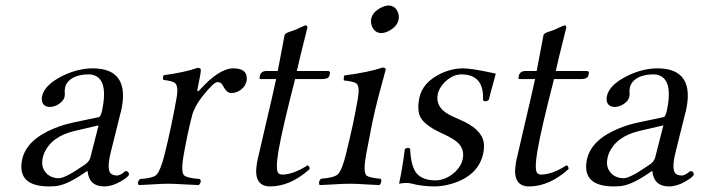

<svg xmlns="http://www.w3.org/2000/svg" viewBox="-20 -667 2544 697"><path d="M337.9 -211.9 252 -191.9Q165.5 -171.9 139.6 -108.9Q136.2 -100.1 134.8 -91.8Q127.4 -56.2 152.8 -33.7Q169.4 -20 193.4 -20Q216.8 -20 282.7 -65.9Q287.6 -69.3 290 -70.8Q304.2 -81.1 308.1 -95.2ZM297.9 -45.9H295.9L273.4 -30.8Q218.3 5.4 181.2 8.8Q170.4 9.8 158.7 9.8Q53.7 9.8 57.6 -67.4Q58.1 -77.6 60.5 -87.9Q75.7 -159.7 177.2 -201.2Q209.5 -214.4 246.1 -222.2L340.3 -242.2Q345.2 -244.6 350.1 -263.2Q375 -379.4 317.9 -395Q310.5 -397 303.2 -397Q250 -397 226.1 -369.6Q219.2 -360.8 216.8 -352.1Q214.4 -339.4 214.8 -333Q216.3 -326.2 214.4 -315.9Q210.4 -298.3 187.5 -285.6Q174.8 -279.3 162.1 -278.8Q134.3 -278.8 131.8 -304.7Q131.3 -311.5 132.8 -317.9Q141.6 -358.9 207 -391.6Q262.2 -418.5 315.9 -418.9Q456.5 -418.9 418.5 -259.3Q418 -257.3 417.5 -256.8L382.3 -115.2Q365.7 -47.9 384.3 -35.2Q392.6 -30.3 404.3 -29.8Q416 -29.8 432.1 -43.5Q435.1 -45.9 437 -45.9Q444.8 -45.9 447.8 -37.6Q448.2 -34.7 448.2 -33.2Q446.8 -25.4 418.9 -8.8Q387.2 9.8 357.9 9.8Q303.2 9.3 297.9 -45.9Z M621.1 -312Q628.9 -356.4 613.8 -366.7Q602.5 -373.5 572.8 -377Q569.8 -385.3 574.2 -394Q648.4 -403.8 698.2 -420.9Q707.5 -419.9 709 -415Q710 -404.8 697.8 -348.1Q694.8 -335 699.2 -335.4Q701.7 -336.9 703.6 -338.9Q773.9 -418 826.7 -418.9Q876 -418.9 876 -382.8Q876 -377.4 875 -373Q869.1 -345.7 839.8 -333Q829.6 -329.1 820.3 -329.1Q802.7 -329.1 789.6 -355.5Q787.6 -358.9 787.1 -359.9Q781.2 -368.7 769 -369.1Q755.4 -368.2 715.3 -317.9Q686.5 -281.2 677.7 -249Q661.1 -186 646.5 -103Q636.2 -43.5 647.9 -30.8Q658.7 -20.5 706.1 -17.1Q712.9 -5.9 701.7 4.9Q683.6 4.4 650.9 2.4Q611.3 0 589.8 0Q568.8 0 532.2 2.4Q501 4.4 483.4 4.9Q476.6 -6.3 488.3 -17.1Q535.6 -20 548.3 -32.7Q562.5 -47.9 576.7 -103Q602.5 -206.5 621.1 -312Z M944.3 -409.2H988.3Q992.2 -426.8 1013.2 -540Q1014.6 -546.9 1039.1 -554.2Q1045.9 -556.6 1050.3 -558.1Q1057.1 -560.5 1070.8 -567.4Q1086.4 -574.7 1090.8 -575.2Q1096.7 -573.2 1095.7 -565.9Q1095.2 -564 1070.8 -465.8L1057.6 -409.2H1172.4Q1178.2 -407.2 1178.2 -402.8L1175.8 -392.1Q1172.4 -380.4 1150.4 -379.9H1051.3Q1004.9 -199.7 991.2 -121.1Q979 -48.8 991.2 -37.6Q997.1 -33.2 1004.4 -33.2Q1044.9 -33.7 1096.7 -66.9Q1103.5 -64.5 1104 -55.2Q1104 -53.7 1104 -53.2Q1034.7 9.3 961.4 9.8Q899.4 9.8 912.1 -70.8Q913.6 -78.1 914.6 -85Q920.4 -111.3 941.4 -200.7Q971.2 -327.1 982.4 -379.9H926.3Q921.9 -379.9 922.4 -383.8Q922.9 -385.3 922.4 -386.2L924.3 -395Q929.2 -408.2 944.3 -409.2Z M1327.6 -599.1Q1333 -624.5 1365.2 -640.1Q1378.9 -646.5 1389.6 -647Q1416.5 -647 1425.8 -618.7Q1429.2 -606.4 1426.8 -595.2Q1421.9 -571.3 1392.6 -555.2Q1378.4 -547.4 1364.7 -546.9Q1339.8 -546.9 1329.6 -573.2Q1325.2 -586.4 1327.6 -599.1ZM1309.6 -108.9Q1297.4 -43.5 1310.1 -30.3Q1320.8 -21 1362.3 -18.1Q1368.2 -6.3 1357.4 4.9Q1337.9 4.4 1308.1 2.4Q1273.4 0 1250.5 0Q1227.1 0 1189.5 2.4Q1158.2 4.4 1140.1 4.9Q1134.3 -6.8 1145 -18.1Q1193.8 -22 1207 -34.7Q1222.2 -50.8 1236.3 -108.9Q1252.4 -175.3 1262.2 -220.7Q1268.1 -248.5 1278.8 -307.1Q1287.1 -354.5 1273.4 -364.3Q1262.7 -371.6 1228 -375Q1227.1 -387.2 1230 -393.1Q1319.8 -404.8 1369.1 -421.9Q1380.4 -420.9 1380.4 -415Q1379.9 -413.6 1352.5 -311.5Q1341.8 -270.5 1331.1 -219.7Q1325.7 -193.4 1309.6 -108.9Z M1449.7 -126Q1461.9 -134.3 1468.8 -127Q1471.7 -63 1492.2 -38.1Q1513.7 -12.7 1559.6 -12.2Q1600.1 -12.2 1634.8 -45.4Q1654.8 -65.9 1659.7 -88.9Q1668.5 -129.9 1633.8 -155.8Q1614.7 -169.4 1580.1 -185.1Q1516.6 -214.8 1503.9 -246.6Q1494.1 -272.5 1502.4 -312Q1514.2 -367.7 1579.1 -399.4Q1618.7 -418.5 1660.2 -418.9Q1691.9 -418.9 1767.6 -402.3Q1774.9 -400.9 1779.8 -399.9Q1776.9 -387.2 1769.5 -361.3Q1758.8 -323.7 1754.4 -304.2Q1741.2 -294.9 1733.4 -303.2Q1738.3 -396.5 1655.3 -397Q1620.1 -397 1589.4 -363.3Q1573.7 -345.2 1569.3 -326.2Q1559.6 -279.8 1607.4 -252.4Q1622.1 -244.1 1648.4 -232.9Q1727.1 -200.2 1735.8 -150.9Q1738.8 -132.3 1734.4 -110.8Q1717.3 -29.8 1621.6 -0.5Q1587.9 9.8 1556.6 9.8Q1510.3 9.3 1472.2 -1Q1464.4 -2.9 1453.6 -2.9Q1443.8 -2.9 1428.7 0Q1440.9 -56.2 1449.7 -126Z M1884.3 -409.2H1928.2Q1932.1 -426.8 1953.1 -540Q1954.6 -546.9 1979 -554.2Q1985.8 -556.6 1990.2 -558.1Q1997.1 -560.5 2010.7 -567.4Q2026.4 -574.7 2030.8 -575.2Q2036.6 -573.2 2035.6 -565.9Q2035.2 -564 2010.7 -465.8L1997.6 -409.2H2112.3Q2118.2 -407.2 2118.2 -402.8L2115.7 -392.1Q2112.3 -380.4 2090.3 -379.9H1991.2Q1944.8 -199.7 1931.2 -121.1Q1918.9 -48.8 1931.2 -37.6Q1937 -33.2 1944.3 -33.2Q1984.9 -33.7 2036.6 -66.9Q2043.5 -64.5 2043.9 -55.2Q2043.9 -53.7 2043.9 -53.2Q1974.6 9.3 1901.4 9.8Q1839.4 9.8 1852.1 -70.8Q1853.5 -78.1 1854.5 -85Q1860.4 -111.3 1881.3 -200.7Q1911.1 -327.1 1922.4 -379.9H1866.2Q1861.8 -379.9 1862.3 -383.8Q1862.8 -385.3 1862.3 -386.2L1864.3 -395Q1869.1 -408.2 1884.3 -409.2Z M2388.2 -211.9 2302.2 -191.9Q2215.8 -171.9 2189.9 -108.9Q2186.5 -100.1 2185.1 -91.8Q2177.7 -56.2 2203.1 -33.7Q2219.7 -20 2243.7 -20Q2267.1 -20 2333 -65.9Q2337.9 -69.3 2340.3 -70.8Q2354.5 -81.1 2358.4 -95.2ZM2348.1 -45.9H2346.2L2323.7 -30.8Q2268.6 5.4 2231.4 8.8Q2220.7 9.8 2209 9.8Q2104 9.8 2107.9 -67.4Q2108.4 -77.6 2110.8 -87.9Q2126 -159.7 2227.5 -201.2Q2259.8 -214.4 2296.4 -222.2L2390.6 -242.2Q2395.5 -244.6 2400.4 -263.2Q2425.3 -379.4 2368.2 -395Q2360.8 -397 2353.5 -397Q2300.3 -397 2276.4 -369.6Q2269.5 -360.8 2267.1 -352.1Q2264.6 -339.4 2265.1 -333Q2266.6 -326.2 2264.6 -315.9Q2260.7 -298.3 2237.8 -285.6Q2225.1 -279.3 2212.4 -278.8Q2184.6 -278.8 2182.1 -304.7Q2181.6 -311.5 2183.1 -317.9Q2191.9 -358.9 2257.3 -391.6Q2312.5 -418.5 2366.2 -418.9Q2506.8 -418.9 2468.8 -259.3Q2468.3 -257.3 2467.8 -256.8L2432.6 -115.2Q2416 -47.9 2434.6 -35.2Q2442.9 -30.3 2454.6 -29.8Q2466.3 -29.8 2482.4 -43.5Q2485.4 -45.9 2487.3 -45.9Q2495.1 -45.9 2498 -37.6Q2498.5 -34.7 2498.5 -33.2Q2497.1 -25.4 2469.2 -8.8Q2437.5 9.8 2408.2 9.8Q2353.5 9.3 2348.1 -45.9Z"/></svg>

Font: Linux Libertine Display Slanted O
Style: Slanted
Weight: 400
Designer: Philipp H. Poll
Foundry: Philipp H. Poll
Version: Version 5.0.9